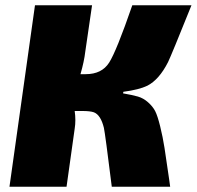

<svg xmlns="http://www.w3.org/2000/svg" viewBox="-20 -710 748 730"><path d="M449 -361 448 -355Q483 -349 504 -343Q525 -337 543 -321Q561 -305 570 -287.5Q579 -270 589 -229.5Q599 -189 605.5 -147.5Q612 -106 623 -29Q626 -10 627 0H405Q380 -201 375 -224Q363 -273 337 -283Q323 -288 293 -288H264Q269 -252 264 -221L233 0H16L113 -690H330L304 -512Q300 -477 286 -428H306Q367 -428 395 -472Q423 -516 483 -690H708Q632 -501 619 -474Q585 -407 540 -384Q509 -369 449 -361Z"/></svg>

Font: Exo 2.0 Black
Style: Italic
Weight: 900
Italic angle: -8°
Designer: Natanael Gama
Version: Version 1.001;PS 001.001;hotconv 1.0.70;makeotf.lib2.5.58329